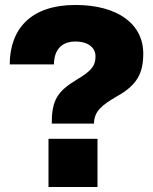

<svg xmlns="http://www.w3.org/2000/svg" viewBox="-20 -752 615 772"><path d="M188 -255H358C358 -305 391 -330 449 -364C532 -410 556 -458 556 -537C556 -655 454 -732 283 -732C105 -732 20 -637 19 -493H197C197 -546 223 -585 283 -585C344 -585 364 -552 364 -527C364 -492 354 -470 289 -432C209 -384 188 -347 188 -255ZM175 0H372V-194H175Z"/></svg>

Font: Aspekta 850
Style: Regular
Weight: 850
Designer: Ivo Dolenc
Version: Version 2.000